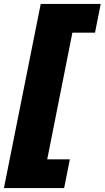

<svg xmlns="http://www.w3.org/2000/svg" viewBox="-43 -762 532 976"><path d="M-23 194 164 -742H469L440 -596H325L197 48H312L283 194Z"/></svg>

Font: Montserrat Thin ExtraBold
Style: Italic
Weight: 800
Italic angle: -11.3°
Version: Version 9.000